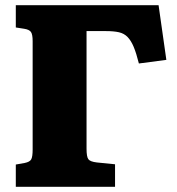

<svg xmlns="http://www.w3.org/2000/svg" viewBox="-20 -721 683 741"><path d="M41 0V-86L75 -92Q95 -96 100.5 -106Q106 -116 106 -144V-562Q106 -588 99.5 -597.5Q93 -607 73 -610L41 -615V-701H592L622 -490L516 -476Q506 -516 496 -540Q486 -564 472.5 -578Q459 -592 439 -596.5Q419 -601 389 -601H314V-147Q314 -116 321 -106.5Q328 -97 354 -94L424 -87V0Z"/></svg>

Font: Literata ExtraBold
Style: Regular
Weight: 800
Designer: Latin by Veronika Burian and Jose Scaglione. Greek by Irene Vlachou. Cyrillic by Vera Evstafieva.
Foundry: TypeTogether
Version: Version 3.103;gftools[0.9.29]